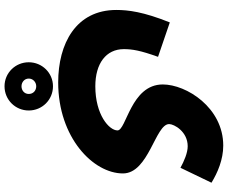

<svg xmlns="http://www.w3.org/2000/svg" viewBox="-99 -644 1006 848"><g transform="rotate(90 404.0 -220.0)"><path d="M24 -231C24 -52 173 26 344 26C588 26 746 -129 746 -260C746 -374 528 -403 528 -464C528 -486 561 -546 626 -546C655 -546 692 -530 721 -514L787 -651C743 -678 685 -703 623 -703C455 -703 353 -540 353 -436C353 -295 556 -275 556 -236C556 -199 487 -138 361 -138C261 -138 197 -185 197 -264C197 -301 203 -337 231 -415L79 -467C32 -350 24 -283 24 -231ZM361 263C421 263 468 215 468 156C468 97 421 49 361 49C302 49 255 97 255 156C255 215 302 263 361 263ZM361 188C343 188 327 175 327 156C327 137 343 123 361 123C380 123 395 136 395 156C395 175 380 188 361 188Z"/></g></svg>

Font: Noto Sans Arabic UI Cn Bk
Style: Regular
Weight: 900
Width: 3
Designer: Monotype Design Team, Nadine Chahine and Nizar Qandah
Foundry: Monotype Imaging Inc.
Version: Version 2.010